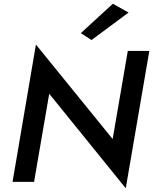

<svg xmlns="http://www.w3.org/2000/svg" viewBox="-20 -972 818 1026"><path d="M667 -905 469 -758 412 -795 583 -952ZM663 -700H778L652 34L243 -471L162 0H47L172 -734L582 -229Z"/></svg>

Font: Jost* Medium
Style: Italic
Weight: 500
Italic angle: -10°
Version: Version 3.7